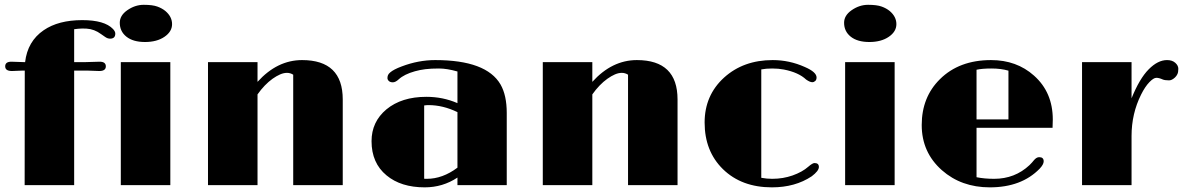

<svg xmlns="http://www.w3.org/2000/svg" viewBox="-20 -785 5016 814"><path d="M400.9 -483.9 348.6 -485.8H294.4V0H84.5L85 -485.8H77.1L30.8 -483.9Q2 -483.9 2 -503.7Q2 -523.4 28.3 -523.4L86.4 -521.5Q96.7 -609.9 165 -656.7Q227.5 -699.7 328.6 -699.7Q423.3 -699.7 459 -662.1Q468.8 -651.9 468.8 -642.6Q468.8 -621.1 446.8 -621.1Q436 -621.1 425.8 -628.4L408.2 -640.6Q379.9 -661.6 347.2 -663.6Q338.4 -664.1 328.9 -664.1Q319.3 -664.1 311 -663.1Q302.7 -662.1 294.4 -661.1V-521.5H336.9L402.3 -523.4Q428.7 -523.4 428.7 -503.7Q428.7 -483.9 400.9 -483.9Z M487.8 -688.5Q487.8 -719.2 519 -741.2Q552.2 -764.6 589.4 -764.6Q626.5 -764.6 646.7 -757.3Q667 -750 681.2 -738.3Q709.5 -714.4 709.5 -682.6Q709.5 -650.9 677.2 -628.9Q645 -606.9 594.7 -606.9Q544.4 -606.9 516.1 -629.4Q487.8 -651.9 487.8 -688.5ZM492.2 -521.5H702.1V0H492.2Z M1223.1 -468.3Q1210.9 -476.1 1196.8 -476.1Q1182.6 -476.1 1167.5 -469.5Q1152.3 -462.9 1135.7 -451.2Q1101.1 -426.3 1071.8 -384.8V0H861.8V-521.5H1071.8V-438Q1155.3 -530.3 1260.7 -530.3Q1433.1 -530.3 1433.1 -363.3V0H1223.1Z M1919.4 -32.2Q1856.9 9.3 1780.8 9.3Q1679.7 9.3 1618.7 -41.5Q1555.2 -93.8 1555.2 -186.5Q1555.2 -268.6 1618.2 -321.3Q1682.6 -374.5 1787.6 -374.5Q1857.9 -374.5 1919.4 -347.7V-481.9Q1875 -494.6 1841.1 -494.6Q1807.1 -494.6 1783.7 -491.7Q1760.3 -488.8 1739.3 -482.9Q1693.8 -470.2 1670.4 -448.7Q1656.7 -436 1645.5 -436Q1634.3 -436 1628.4 -441.7Q1622.6 -447.3 1622.6 -454.1Q1622.6 -460.9 1625 -466.6Q1627.4 -472.2 1634.3 -478Q1648.9 -490.7 1683.1 -503.4Q1753.9 -530.3 1825.2 -530.3Q2042 -530.3 2102.1 -426.8Q2128.4 -380.9 2128.4 -306.2V0H1919.4ZM1919.4 -309.6Q1857.9 -339.4 1796.9 -339.4Q1787.1 -339.4 1778.3 -337.9V-27.3Q1780.8 -26.9 1783.7 -26.9Q1786.6 -26.9 1789.6 -26.9Q1856.4 -26.9 1919.4 -74.2Z M2642.6 -468.3Q2630.4 -476.1 2616.2 -476.1Q2602.1 -476.1 2586.9 -469.5Q2571.8 -462.9 2555.2 -451.2Q2520.5 -426.3 2491.2 -384.8V0H2281.2V-521.5H2491.2V-438Q2574.7 -530.3 2680.2 -530.3Q2852.5 -530.3 2852.5 -363.3V0H2642.6Z M3207.5 -31.2Q3230.5 -26.9 3253.7 -26.9Q3276.9 -26.9 3298.6 -30.5Q3320.3 -34.2 3339.8 -41Q3381.3 -55.7 3406.7 -78.1Q3424.8 -93.8 3433.1 -93.8Q3451.7 -93.8 3451.7 -77.1Q3451.7 -60.5 3421.4 -37.6Q3351.1 9.3 3252.4 9.3Q3124 9.3 3044.9 -67.9Q2967.3 -144 2967.3 -265.6Q2967.3 -380.9 3049.8 -456.1Q3131.8 -530.3 3255.9 -530.3Q3326.7 -530.3 3392.1 -501Q3441.9 -479.5 3441.9 -456.5Q3441.9 -446.8 3436.3 -441.7Q3430.7 -436.5 3423.8 -436.5Q3413.6 -436.5 3397.5 -447.8Q3365.7 -478 3303.2 -490.2Q3280.8 -494.6 3253.9 -494.6Q3227.1 -494.6 3207.5 -490.7Z M3558.6 -688.5Q3558.6 -719.2 3589.8 -741.2Q3623 -764.6 3660.2 -764.6Q3697.3 -764.6 3717.5 -757.3Q3737.8 -750 3752 -738.3Q3780.3 -714.4 3780.3 -682.6Q3780.3 -650.9 3748 -628.9Q3715.8 -606.9 3665.5 -606.9Q3615.2 -606.9 3586.9 -629.4Q3558.6 -651.9 3558.6 -688.5ZM3563 -521.5H3772.9V0H3563Z M4385.7 -118.7Q4404.8 -118.7 4404.8 -101.1Q4404.8 -87.9 4387.7 -69.8Q4310.5 9.3 4176.3 9.3Q4055.7 9.3 3973.1 -63.5Q3887.7 -139.2 3887.7 -254.9Q3887.7 -373 3964.8 -449.2Q4046.4 -530.3 4181.6 -530.3Q4290 -530.3 4363.8 -464.4Q4443.4 -393.6 4443.4 -278.3Q4443.4 -261.7 4442.4 -243.2H4120.1V-33.7Q4153.3 -26.9 4194.8 -26.9Q4282.7 -26.9 4344.7 -85Q4357.4 -97.7 4362.8 -105Q4374 -118.7 4385.7 -118.7ZM4255.4 -485.4Q4223.6 -494.6 4183.6 -494.6Q4143.6 -494.6 4120.1 -489.3V-278.8H4255.4Z M4567.4 -521.5H4777.3V-368.2Q4811 -451.7 4849.9 -491Q4888.7 -530.3 4927.7 -530.3Q4949.7 -530.3 4962.6 -518.8Q4975.6 -507.3 4975.6 -493.2Q4975.6 -479 4971.7 -470.7Q4967.8 -462.4 4961.4 -456.5Q4948.2 -444.3 4936.5 -444.3Q4918 -444.3 4909.2 -448.2Q4894 -455.1 4882.3 -455.1Q4870.6 -455.1 4852.5 -436.3Q4834.5 -417.5 4817.9 -384.3Q4777.3 -303.2 4777.3 -208.5V0H4567.4Z"/></svg>

Font: Limelight
Style: Regular
Weight: 400
Designer: Nicole Fally
Foundry: Nicole Fally
Version: Version 1.002